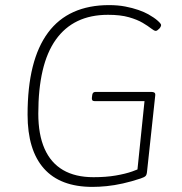

<svg xmlns="http://www.w3.org/2000/svg" viewBox="-20 -726 712 752"><path d="M342 6Q216 6 152 -66Q88 -138 88 -277Q88 -384 108 -464Q128 -544 168 -598Q208 -652 268 -679Q328 -706 407 -706Q442 -706 470.5 -700.5Q499 -695 522 -687Q545 -679 561 -670Q584 -657 597.5 -645Q611 -633 611 -628Q611 -625 609 -621Q607 -617 603.5 -613.5Q600 -610 596.5 -607.5Q593 -605 590 -605Q584 -605 572 -614.5Q560 -624 539 -636.5Q518 -649 485 -658.5Q452 -668 403 -668Q335 -668 284 -643.5Q233 -619 198.5 -570.5Q164 -522 147 -449.5Q130 -377 130 -281Q130 -199 154.5 -143.5Q179 -88 227 -60Q275 -32 346 -32Q395 -32 433 -38.5Q471 -45 498 -54.5Q525 -64 542 -73L516 -39L546 -330H350Q344 -330 341.5 -333.5Q339 -337 340 -344L341 -352Q342 -366 354 -366H573Q581 -366 585 -363Q589 -360 588 -352L556 -55Q555 -42 550.5 -37Q546 -32 531 -27Q495 -15 461.5 -7.5Q428 0 398 3Q368 6 342 6Z"/></svg>

Font: Asap Thin
Style: Italic
Weight: 250
Italic angle: -6°
Designer: Pablo Cosgaya
Foundry: Omnibus-Type
Version: Version 3.001